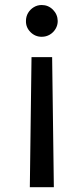

<svg xmlns="http://www.w3.org/2000/svg" viewBox="-20 -569 337 773"><path d="M100.1 184.6 106.9 -338.9H189.9L196.8 184.6ZM147.9 -548.8Q174.3 -548.8 193.1 -530Q211.9 -511.2 212.4 -484.4Q212.4 -467.3 203.6 -452.6Q194.8 -438 180.2 -429.4Q165.5 -420.9 147.9 -420.9Q121.6 -420.9 102.8 -439.7Q84 -458.5 84.5 -484.4Q84.5 -502.4 93 -516.8Q101.6 -531.2 116 -540Q130.4 -548.8 147.9 -548.8Z"/></svg>

Font: Inter V
Style: 
Weight: 400
Designer: Rasmus Andersson
Foundry: rsms
Version: Version 4.000;git-a3f224843